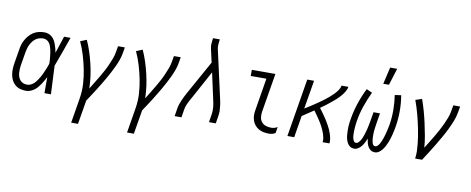

<svg xmlns="http://www.w3.org/2000/svg" viewBox="-77 -1114 4153 1692"><g transform="rotate(10 2000.0 -268.0)"><path d="M172 8Q145 8 119.5 1Q94 -6 74.5 -22.5Q55 -39 43.5 -62Q32 -85 27.5 -110.5Q23 -136 24 -163Q25 -190 30 -218L50 -338Q53 -361 60 -384.5Q67 -408 79.5 -430Q92 -452 109.5 -471.5Q127 -491 148.5 -504Q170 -517 194.5 -522.5Q219 -528 242 -528Q262 -528 280 -521.5Q298 -515 312 -502.5Q326 -490 335 -474Q344 -458 350.5 -440.5Q357 -423 361.5 -405Q366 -387 370 -368Q382 -406 395 -444Q408 -482 420 -520H478Q454 -453 430.5 -386.5Q407 -320 382 -254Q386 -191 388 -127Q390 -63 394 0H336Q336 -36 336 -72Q336 -108 336 -144Q327 -127 317.5 -110Q308 -93 297 -76.5Q286 -60 273 -44.5Q260 -29 244 -17.5Q228 -6 209 1Q190 8 172 8ZM172 -47Q189 -47 205.5 -55Q222 -63 235 -76Q248 -89 258 -104Q268 -119 277.5 -134.5Q287 -150 294 -166Q301 -182 308 -198Q315 -214 321.5 -230.5Q328 -247 333 -263Q333 -279 332 -295Q331 -311 329 -327Q327 -343 325 -358.5Q323 -374 319.5 -389Q316 -404 310.5 -419Q305 -434 296 -446Q287 -458 273 -465.5Q259 -473 242 -473Q225 -473 207.5 -468Q190 -463 175.5 -452.5Q161 -442 149.5 -427Q138 -412 130 -396Q122 -380 117 -363Q112 -346 109 -329L89 -209Q86 -190 85 -172Q84 -154 85.5 -136Q87 -118 93 -101.5Q99 -85 110 -72.5Q121 -60 137 -53.5Q153 -47 172 -47Z M613 215 650 -9Q661 -75 657 -140Q653 -205 640.5 -267Q628 -329 610 -389Q592 -449 566 -505L622 -528Q644 -480 660.5 -429Q677 -378 689.5 -325.5Q702 -273 709.5 -218.5Q717 -164 718 -109Q735 -137 753 -166Q771 -195 788.5 -224.5Q806 -254 822 -283.5Q838 -313 851.5 -343.5Q865 -374 877 -405Q889 -436 894 -468L903 -520H964L955 -468Q950 -437 939 -406Q928 -375 914 -345Q900 -315 884.5 -285.5Q869 -256 852.5 -227Q836 -198 818.5 -169.5Q801 -141 783.5 -112.5Q766 -84 747 -56Q728 -28 710 0L674 215Z M1113 215 1150 -9Q1161 -75 1157 -140Q1153 -205 1140.5 -267Q1128 -329 1110 -389Q1092 -449 1066 -505L1122 -528Q1144 -480 1160.5 -429Q1177 -378 1189.5 -325.5Q1202 -273 1209.5 -218.5Q1217 -164 1218 -109Q1235 -137 1253 -166Q1271 -195 1288.5 -224.5Q1306 -254 1322 -283.5Q1338 -313 1351.5 -343.5Q1365 -374 1377 -405Q1389 -436 1394 -468L1403 -520H1464L1455 -468Q1450 -437 1439 -406Q1428 -375 1414 -345Q1400 -315 1384.5 -285.5Q1369 -256 1352.5 -227Q1336 -198 1318.5 -169.5Q1301 -141 1283.5 -112.5Q1266 -84 1247 -56Q1228 -28 1210 0L1174 215Z M1501 0 1513 -74Q1516 -92 1522 -110Q1528 -128 1536 -145.5Q1544 -163 1552 -180.5Q1560 -198 1570 -215L1740 -521L1714 -637Q1712 -646 1710.5 -655.5Q1709 -665 1709 -675Q1710 -688 1711 -701.5Q1712 -715 1714 -728L1715 -735H1776L1775 -728Q1772 -708 1770.5 -688Q1769 -668 1773 -649L1870 -215Q1876 -190 1879.5 -163.5Q1883 -137 1884 -110Q1883 -101 1882.5 -92Q1882 -83 1881 -74L1869 0H1808L1820 -74Q1825 -107 1821.5 -139.5Q1818 -172 1810 -203L1759 -437L1624 -189Q1623 -187 1621.5 -185Q1620 -183 1619 -181V-180Q1617 -178 1616 -176Q1615 -174 1614 -172V-171L1613 -170Q1600 -147 1589 -122.5Q1578 -98 1574 -74L1562 0Z M2347 8Q2322 8 2298 3.5Q2274 -1 2254 -12.5Q2234 -24 2219 -42Q2204 -60 2196.5 -82.5Q2189 -105 2188.5 -130Q2188 -155 2193 -180L2240 -465H2100V-520H2311L2253 -171Q2249 -146 2252.5 -121.5Q2256 -97 2270.5 -79.5Q2285 -62 2308 -54.5Q2331 -47 2356 -47Q2370 -47 2385 -51Q2400 -55 2412 -63L2403 -8Q2391 0 2376 4Q2361 8 2347 8Z M2510 0 2596 -520H2657L2614 -264Q2636 -277 2656.5 -290.5Q2677 -304 2697.5 -317.5Q2718 -331 2738 -345Q2758 -359 2778 -374Q2798 -389 2816.5 -405Q2835 -421 2852.5 -438.5Q2870 -456 2884.5 -476.5Q2899 -497 2903 -520H2964Q2960 -495 2945.5 -472.5Q2931 -450 2913.5 -430Q2896 -410 2876 -392.5Q2856 -375 2835 -358Q2814 -341 2793 -325Q2772 -309 2750 -294Q2763 -278 2774.5 -261.5Q2786 -245 2798 -228Q2810 -211 2820.5 -194Q2831 -177 2841 -159Q2851 -141 2859.5 -122.5Q2868 -104 2874.5 -84Q2881 -64 2885 -43Q2889 -22 2886 0H2825Q2828 -20 2824.5 -38.5Q2821 -57 2815 -75Q2809 -93 2801.5 -109.5Q2794 -126 2785.5 -142Q2777 -158 2767 -173.5Q2757 -189 2747 -204Q2737 -219 2726.5 -233.5Q2716 -248 2705 -263Q2679 -246 2654 -229Q2629 -212 2603 -195L2571 0Z M3109 8Q3089 8 3073.5 -1.5Q3058 -11 3049 -26Q3040 -41 3034.5 -59Q3029 -77 3027.5 -95.5Q3026 -114 3025 -132.5Q3024 -151 3025 -170.5Q3026 -190 3028 -209Q3030 -228 3034 -247Q3046 -319 3069.5 -389.5Q3093 -460 3127 -528L3178 -505Q3147 -440 3124 -373Q3101 -306 3090 -238Q3088 -227 3087 -216.5Q3086 -206 3084.5 -195.5Q3083 -185 3082.5 -174Q3082 -163 3081.5 -152.5Q3081 -142 3081 -131.5Q3081 -121 3081.5 -110.5Q3082 -100 3083.5 -90Q3085 -80 3088.5 -70.5Q3092 -61 3098.5 -53Q3105 -45 3115 -45Q3127 -45 3136.5 -54.5Q3146 -64 3153 -75Q3160 -86 3165 -97Q3170 -108 3173.5 -119.5Q3177 -131 3181 -143Q3185 -155 3188 -166.5Q3191 -178 3194 -189.5Q3197 -201 3199 -213Q3201 -225 3203.5 -236.5Q3206 -248 3208 -260L3221 -338H3279L3266 -260Q3264 -248 3262.5 -236.5Q3261 -225 3259 -213Q3257 -201 3256 -189.5Q3255 -178 3254 -166Q3253 -154 3253 -142.5Q3253 -131 3253.5 -119.5Q3254 -108 3255.5 -96.5Q3257 -85 3259.5 -74.5Q3262 -64 3268.5 -54.5Q3275 -45 3287 -45Q3298 -45 3307.5 -54Q3317 -63 3323.5 -73.5Q3330 -84 3334.5 -95Q3339 -106 3343.5 -117Q3348 -128 3351.5 -139.5Q3355 -151 3358 -162Q3361 -173 3364 -184.5Q3367 -196 3369.5 -207.5Q3372 -219 3374.5 -230.5Q3377 -242 3379 -253Q3390 -321 3389.5 -388Q3389 -455 3379 -520L3435 -528Q3447 -460 3447 -388.5Q3447 -317 3435 -245Q3432 -227 3428 -208.5Q3424 -190 3419.5 -171.5Q3415 -153 3409 -135Q3403 -117 3396 -99Q3389 -81 3379.5 -63.5Q3370 -46 3358 -30.5Q3346 -15 3329 -3.5Q3312 8 3293 8Q3273 8 3257.5 -2Q3242 -12 3232.5 -28Q3223 -44 3218.5 -62.5Q3214 -81 3211 -100Q3204 -82 3195 -64.5Q3186 -47 3174 -31Q3162 -15 3144.5 -3.5Q3127 8 3109 8ZM3262 -600 3297 -751H3360L3313 -600Z M3653 0Q3658 -34 3657 -67Q3656 -100 3652.5 -132.5Q3649 -165 3644 -197.5Q3639 -230 3632.5 -261.5Q3626 -293 3619 -324.5Q3612 -356 3603.5 -387Q3595 -418 3585.5 -448.5Q3576 -479 3565 -509L3622 -528Q3640 -478 3654.5 -426.5Q3669 -375 3680.5 -322.5Q3692 -270 3702 -216.5Q3712 -163 3716 -108Q3734 -137 3752 -166Q3770 -195 3787.5 -224.5Q3805 -254 3821 -283.5Q3837 -313 3851 -343.5Q3865 -374 3877 -405Q3889 -436 3894 -468L3903 -520H3964L3955 -468Q3948 -426 3932 -385.5Q3916 -345 3896.5 -305.5Q3877 -266 3855 -227.5Q3833 -189 3810 -150.5Q3787 -112 3763 -74.5Q3739 -37 3715 0Z"/></g></svg>

Font: Iosevka Term Curly Lt Obl
Style: Regular
Weight: 300
Italic angle: -9°
Designer: Belleve Invis
Foundry: Belleve Invis
Version: Version 32.3.0